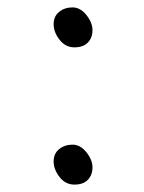

<svg xmlns="http://www.w3.org/2000/svg" viewBox="-20 -492 390 519"><path d="M176 -472Q197 -472 213.5 -451.5Q230 -431 230 -410.5Q230 -390 217.5 -377Q205 -364 181 -364Q157 -364 141 -384.5Q125 -405 125 -426.5Q125 -448 140 -460Q155 -472 176 -472ZM176 -101Q197 -101 213.5 -80.5Q230 -60 230 -39.5Q230 -19 217.5 -6Q205 7 181 7Q157 7 141 -13.5Q125 -34 125 -55.5Q125 -77 140 -89Q155 -101 176 -101Z"/></svg>

Font: Moon Stars Kai T HW
Style: Regular
Weight: 400
Designer: GuiWonder
Version: Version 1.101